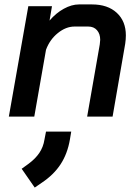

<svg xmlns="http://www.w3.org/2000/svg" viewBox="-20 -527 631 868"><path d="M108 -499H215L204 -434Q233 -468 268.5 -487.5Q304 -507 337 -507H396Q467 -507 508 -469Q549 -431 549 -367Q549 -349 546 -329L489 0H374L431 -326Q433 -340 433 -347Q433 -374 418.5 -390.5Q404 -407 379 -407H317Q278 -407 241.5 -377.5Q205 -348 188 -302L135 0H20ZM78 236 107 215Q140 191 158 164Q176 137 181 104L188 68H302L296 104Q285 168 254 215.5Q223 263 169 299L137 321Z"/></svg>

Font: Bai Jamjuree SemiBold
Style: Italic
Weight: 600
Italic angle: -10°
Version: Version 1.000; ttfautohint (v1.6)